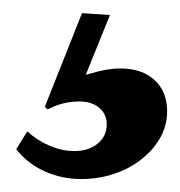

<svg xmlns="http://www.w3.org/2000/svg" viewBox="-20 -49 277 295"><path d="M4.9 180.2 22 152.8Q36.6 166.5 55.9 174.8Q75.2 183.1 94.2 183.1Q116.2 183.1 130.1 171.6Q144 160.2 144 142.1Q144 126.5 132.6 116.7Q121.1 106.9 102.1 106.9Q76.2 106.9 53.2 119.1L48.8 115.2L106 -28.8L148.9 -25.9L111.8 65.9Q131.8 60.1 143.3 58.1Q154.8 56.2 165 56.2Q198.2 56.2 217.5 74Q236.8 91.8 236.8 122.1Q236.8 143.1 226.6 161.9Q216.3 180.7 197.8 195.3Q179.7 210 155.5 218Q131.3 226.1 105 226.1Q74.7 226.1 48.3 214.1Q22 202.1 4.9 180.2Z"/></svg>

Font: Pattaya
Style: Regular
Weight: 400
Designer: Pablo Impallari / Thai characters Designed by Thanarat Vachiruckul and Suppakit Chalermlarp
Foundry: Pablo Impallari
Version: Version 1.007;September 16, 2023;FontCreator 15.0.0.2934 64-